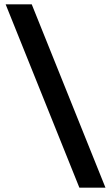

<svg xmlns="http://www.w3.org/2000/svg" viewBox="-20 -738 511 883"><path d="M465 125H345L6 -718H126Z"/></svg>

Font: Techna Sans
Style: Regular
Weight: 400
Designer: Carl Enlund
Version: Version 1.003